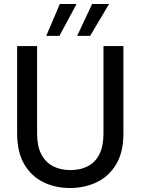

<svg xmlns="http://www.w3.org/2000/svg" viewBox="-20 -931 705 963"><path d="M331 12Q257 12 197 -17.5Q137 -47 101.5 -107.5Q66 -168 66 -262V-700H166V-261Q166 -198 187 -157.5Q208 -117 245.5 -97.5Q283 -78 333 -78Q384 -78 421 -97.5Q458 -117 478.5 -157.5Q499 -198 499 -261V-700H599V-262Q599 -168 563 -107.5Q527 -47 466 -17.5Q405 12 331 12ZM367 -751 442 -911H527L432 -751ZM212 -751 280 -911H364L278 -751Z"/></svg>

Font: DM Sans 16pt Medium
Style: Regular
Weight: 500
Version: Version 4.004;gftools[0.9.30]